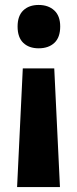

<svg xmlns="http://www.w3.org/2000/svg" viewBox="-20 -639 312 775"><path d="M223 -532Q223 -488 199.5 -466Q176 -444 136 -444Q97 -444 74 -466Q51 -488 51 -532Q51 -575 74 -597Q97 -619 136 -619Q175 -619 199 -597Q223 -575 223 -532ZM72 -363H199L222 116H49Z"/></svg>

Font: Noto Sans Malayalam UI Condensed ExtraBold
Style: Regular
Weight: 800
Width: 3
Designer: Jelle Bosma - Monotype Design Team
Foundry: Monotype Imaging Inc.
Version: Version 2.104; ttfautohint (v1.8.4.7-5d5b)